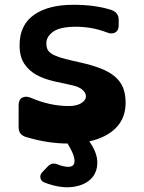

<svg xmlns="http://www.w3.org/2000/svg" viewBox="-20 -580 604 804"><path d="M263 21Q223 21 180 14.5Q137 8 90 -6Q58 -15 58 -46V-140Q58 -163 73 -171Q88 -179 108 -171Q189 -136 267 -136Q300 -136 318.5 -147Q337 -158 339.5 -172.5Q342 -187 328 -201.5Q314 -216 282 -223Q244 -231 204.5 -240Q165 -249 133.5 -266Q102 -283 82 -312.5Q62 -342 62 -391Q62 -475 122 -517.5Q182 -560 287 -560Q380 -560 447 -538Q477 -527 477 -497V-474Q477 -452 462.5 -444Q448 -436 428 -444Q366 -468 298 -468Q232 -468 203 -447.5Q174 -427 174 -398Q174 -385 178 -375Q182 -365 194 -356.5Q206 -348 228.5 -340.5Q251 -333 287 -325L318 -318Q367 -307 402.5 -293Q438 -279 461 -259.5Q484 -240 495 -213.5Q506 -187 506 -150Q506 -86 466 -45Q426 -4 354 12Q388 60 387.5 102Q387 144 359.5 170.5Q332 197 282 203Q232 209 168 185Q153 180 149.5 166.5Q146 153 157 141L182 115Q190 107 200 105.5Q210 104 220 108Q243 117 261 118.5Q279 120 287 111Q295 102 290.5 80.5Q286 59 263 21Z"/></svg>

Font: OpenDyslexic3
Style: Bold
Weight: 700
Designer: Abelardo Gonzalez
Version: Version 1.000;PS 001.001;hotconv 1.0.56